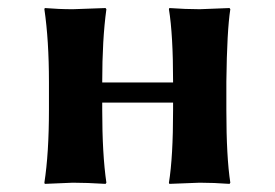

<svg xmlns="http://www.w3.org/2000/svg" viewBox="-20 -452 680 475"><path d="M540 -250C541 -334.3 544.3 -394 549.8 -429.2L547.9 -432.1L474.1 -429.2C450.7 -429.2 425.6 -430.2 398.9 -432.1L397.9 -429.2C404.8 -387.2 408.2 -327.5 408.2 -250V-248H232.9V-249C232.9 -319 236.3 -379.1 243.2 -429.2L241.2 -432.1L160.2 -429.2C136.7 -429.2 113.6 -430.2 90.8 -432.1L89.8 -429.2C97.3 -378.1 101.1 -318 101.1 -249V-180.2C101.1 -108.6 97.3 -48.5 89.8 0L90.8 2.9L160.2 0C182.9 0 210 1 241.2 2.9L243.2 0C236.3 -47.2 232.9 -107.3 232.9 -180.2V-198.2H408.2V-179.2C408.2 -102.1 404.8 -42.3 397.9 0L398.9 2.9L474.1 0C496.9 0 521.5 1 547.9 2.9L549.8 0C543.3 -42.3 540 -102.1 540 -179.2Z"/></svg>

Font: Linux Biolinum G
Style: Bold
Weight: 700
Designer: Philipp H. Poll
Foundry: Philipp H. Poll
Version: Version 1.1.0